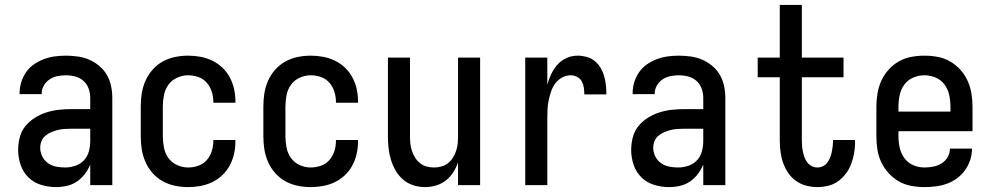

<svg xmlns="http://www.w3.org/2000/svg" viewBox="-20 -755 4040 783"><path d="M208 8Q178 8 148 -1Q118 -10 96 -31.5Q74 -53 64 -83Q54 -113 54 -143Q54 -169 60.5 -194.5Q67 -220 83 -240Q99 -260 121 -274Q143 -288 167.5 -296Q192 -304 217.5 -307Q243 -310 269 -310H348V-355Q348 -375 341.5 -393.5Q335 -412 320.5 -425Q306 -438 287 -443Q268 -448 249 -448Q231 -448 214 -444.5Q197 -441 182.5 -431.5Q168 -422 159 -406.5Q150 -391 150 -374V-371H60V-376Q60 -399 67 -421Q74 -443 87 -461.5Q100 -480 119 -493Q138 -506 159.5 -514Q181 -522 203.5 -525Q226 -528 249 -528Q273 -528 297.5 -524.5Q322 -521 344 -511.5Q366 -502 385 -486Q404 -470 416 -449Q428 -428 433 -404Q438 -380 438 -355V0H348V-84Q340 -64 326 -45.5Q312 -27 293.5 -14.5Q275 -2 253 3Q231 8 208 8ZM246 -72Q267 -72 287.5 -79Q308 -86 322.5 -101.5Q337 -117 342.5 -138Q348 -159 348 -180V-230H269Q255 -230 241 -229Q227 -228 214 -224.5Q201 -221 188 -215.5Q175 -210 164.5 -201Q154 -192 149 -179Q144 -166 144 -152Q144 -134 152.5 -117Q161 -100 176 -89.5Q191 -79 209 -75.5Q227 -72 246 -72Z M747 8Q720 8 693.5 2.5Q667 -3 643.5 -16Q620 -29 602 -49.5Q584 -70 573 -95Q562 -120 558 -146.5Q554 -173 554 -200V-320Q554 -347 558 -373.5Q562 -400 573 -425Q584 -450 602 -470.5Q620 -491 643.5 -504Q667 -517 693.5 -522.5Q720 -528 747 -528Q772 -528 797 -523.5Q822 -519 845 -508Q868 -497 886.5 -479.5Q905 -462 917 -439.5Q929 -417 934.5 -392.5Q940 -368 940 -342V-336H850V-340Q850 -361 843.5 -381.5Q837 -402 823 -418Q809 -434 788.5 -441Q768 -448 747 -448Q724 -448 702 -438Q680 -428 666.5 -409Q653 -390 648.5 -366.5Q644 -343 644 -320V-200Q644 -177 648.5 -153.5Q653 -130 666.5 -111Q680 -92 702 -82Q724 -72 747 -72Q768 -72 788.5 -79Q809 -86 823 -102Q837 -118 843.5 -138.5Q850 -159 850 -180V-184H940V-178Q940 -152 934.5 -127.5Q929 -103 917 -80.5Q905 -58 886.5 -40.5Q868 -23 845 -12Q822 -1 797 3.5Q772 8 747 8Z M1247 8Q1220 8 1193.5 2.5Q1167 -3 1143.5 -16Q1120 -29 1102 -49.5Q1084 -70 1073 -95Q1062 -120 1058 -146.5Q1054 -173 1054 -200V-320Q1054 -347 1058 -373.5Q1062 -400 1073 -425Q1084 -450 1102 -470.5Q1120 -491 1143.5 -504Q1167 -517 1193.5 -522.5Q1220 -528 1247 -528Q1272 -528 1297 -523.5Q1322 -519 1345 -508Q1368 -497 1386.5 -479.5Q1405 -462 1417 -439.5Q1429 -417 1434.5 -392.5Q1440 -368 1440 -342V-336H1350V-340Q1350 -361 1343.5 -381.5Q1337 -402 1323 -418Q1309 -434 1288.5 -441Q1268 -448 1247 -448Q1224 -448 1202 -438Q1180 -428 1166.5 -409Q1153 -390 1148.5 -366.5Q1144 -343 1144 -320V-200Q1144 -177 1148.5 -153.5Q1153 -130 1166.5 -111Q1180 -92 1202 -82Q1224 -72 1247 -72Q1268 -72 1288.5 -79Q1309 -86 1323 -102Q1337 -118 1343.5 -138.5Q1350 -159 1350 -180V-184H1440V-178Q1440 -152 1434.5 -127.5Q1429 -103 1417 -80.5Q1405 -58 1386.5 -40.5Q1368 -23 1345 -12Q1322 -1 1297 3.5Q1272 8 1247 8Z M1713 8Q1689 8 1665.5 0.5Q1642 -7 1623.5 -23Q1605 -39 1593 -60Q1581 -81 1574 -104.5Q1567 -128 1564.5 -152Q1562 -176 1562 -200V-520H1652V-200Q1652 -185 1653.5 -169.5Q1655 -154 1660 -139.5Q1665 -125 1673 -112Q1681 -99 1693 -89.5Q1705 -80 1720 -76Q1735 -72 1750 -72Q1765 -72 1780 -76Q1795 -80 1807 -89.5Q1819 -99 1827 -112Q1835 -125 1840 -139.5Q1845 -154 1846.5 -169.5Q1848 -185 1848 -200V-520H1938V0H1848V-93Q1841 -72 1828.5 -52.5Q1816 -33 1798 -19Q1780 -5 1758 1.5Q1736 8 1713 8Z M2122 0V-520H2212V-410Q2218 -432 2228 -453Q2238 -474 2253.5 -491.5Q2269 -509 2290.5 -518.5Q2312 -528 2336 -528Q2354 -528 2372.5 -523Q2391 -518 2405.5 -506Q2420 -494 2429.5 -478Q2439 -462 2444 -444Q2449 -426 2451 -407.5Q2453 -389 2453 -370H2363Q2363 -384 2361 -397.5Q2359 -411 2352.5 -423Q2346 -435 2333.5 -441.5Q2321 -448 2307 -448Q2289 -448 2272.5 -439Q2256 -430 2245 -415.5Q2234 -401 2228 -383.5Q2222 -366 2218 -348Q2214 -330 2213 -312Q2212 -294 2212 -276V0Z M2708 8Q2678 8 2648 -1Q2618 -10 2596 -31.5Q2574 -53 2564 -83Q2554 -113 2554 -143Q2554 -169 2560.5 -194.5Q2567 -220 2583 -240Q2599 -260 2621 -274Q2643 -288 2667.5 -296Q2692 -304 2717.5 -307Q2743 -310 2769 -310H2848V-355Q2848 -375 2841.5 -393.5Q2835 -412 2820.5 -425Q2806 -438 2787 -443Q2768 -448 2749 -448Q2731 -448 2714 -444.5Q2697 -441 2682.5 -431.5Q2668 -422 2659 -406.5Q2650 -391 2650 -374V-371H2560V-376Q2560 -399 2567 -421Q2574 -443 2587 -461.5Q2600 -480 2619 -493Q2638 -506 2659.5 -514Q2681 -522 2703.5 -525Q2726 -528 2749 -528Q2773 -528 2797.5 -524.5Q2822 -521 2844 -511.5Q2866 -502 2885 -486Q2904 -470 2916 -449Q2928 -428 2933 -404Q2938 -380 2938 -355V0H2848V-84Q2840 -64 2826 -45.5Q2812 -27 2793.5 -14.5Q2775 -2 2753 3Q2731 8 2708 8ZM2746 -72Q2767 -72 2787.5 -79Q2808 -86 2822.5 -101.5Q2837 -117 2842.5 -138Q2848 -159 2848 -180V-230H2769Q2755 -230 2741 -229Q2727 -228 2714 -224.5Q2701 -221 2688 -215.5Q2675 -210 2664.5 -201Q2654 -192 2649 -179Q2644 -166 2644 -152Q2644 -134 2652.5 -117Q2661 -100 2676 -89.5Q2691 -79 2709 -75.5Q2727 -72 2746 -72Z M3313 8Q3290 8 3267.5 2Q3245 -4 3226 -17.5Q3207 -31 3194 -50.5Q3181 -70 3173.5 -91.5Q3166 -113 3163 -136.5Q3160 -160 3160 -183V-440H3070V-520H3160V-735H3250V-520H3420V-440H3250V-183Q3250 -171 3251 -159Q3252 -147 3254.5 -135.5Q3257 -124 3261 -113Q3265 -102 3272.5 -92.5Q3280 -83 3290.5 -77.5Q3301 -72 3313 -72Q3325 -72 3335.5 -77Q3346 -82 3353 -91Q3360 -100 3364.5 -110.5Q3369 -121 3371.5 -132.5Q3374 -144 3375.5 -155.5Q3377 -167 3377 -178V-184H3467V-174Q3467 -152 3463 -129.5Q3459 -107 3451 -86Q3443 -65 3429.5 -47Q3416 -29 3398 -16Q3380 -3 3358 2.5Q3336 8 3313 8Z M3750 8Q3723 8 3696 3Q3669 -2 3645.5 -15.5Q3622 -29 3603.5 -49.5Q3585 -70 3573.5 -94.5Q3562 -119 3558 -146Q3554 -173 3554 -200V-320Q3554 -347 3558.5 -374Q3563 -401 3574 -425.5Q3585 -450 3603.5 -470.5Q3622 -491 3645.5 -504.5Q3669 -518 3696 -523Q3723 -528 3750 -528Q3777 -528 3804 -523Q3831 -518 3854.5 -504.5Q3878 -491 3896.5 -470.5Q3915 -450 3926 -425.5Q3937 -401 3941.5 -374Q3946 -347 3946 -320V-220H3644V-200Q3644 -176 3649 -153Q3654 -130 3668 -110.5Q3682 -91 3704 -81.5Q3726 -72 3750 -72Q3768 -72 3786 -75.5Q3804 -79 3819.5 -88.5Q3835 -98 3844.5 -114Q3854 -130 3854 -149H3944Q3944 -125 3936.5 -102.5Q3929 -80 3915.5 -61Q3902 -42 3883 -28Q3864 -14 3842 -6Q3820 2 3796.5 5Q3773 8 3750 8ZM3644 -300H3856V-320Q3856 -344 3851 -367.5Q3846 -391 3832 -410Q3818 -429 3796 -438.5Q3774 -448 3750 -448Q3726 -448 3704 -438.5Q3682 -429 3668 -410Q3654 -391 3649 -367.5Q3644 -344 3644 -320Z"/></svg>

Font: Iosevka Medium
Style: Regular
Weight: 500
Monospace: yes
Designer: Belleve Invis
Foundry: Belleve Invis
Version: Version 32.5.0; ttfautohint (v1.8.4)